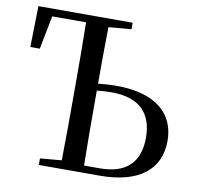

<svg xmlns="http://www.w3.org/2000/svg" viewBox="-81 -816 923 899"><g transform="rotate(10 380.5 -366.0)"><path d="M161 0H450C639 0 735 -81 735 -215C735 -341 647 -428 455 -428C424 -428 396 -426 368 -423C368 -508 368 -600 370 -692L478 -701V-732H30L26 -537H71L102 -696H263C265 -596 265 -494 265 -392V-339C265 -239 265 -140 263 -40L161 -31ZM368 -390C391 -393 414 -394 439 -394C575 -394 633 -324 633 -212C633 -93 567 -34 446 -34H370C368 -134 368 -237 368 -339Z"/></g></svg>

Font: Source Han Serif CN Medium
Style: Regular
Weight: 500
Designer: Ryoko NISHIZUKA 西塚涼子 (kana & ideographs); Frank Grießhammer (Latin, Greek & Cyrillic); Wenlong ZHANG 张文龙 (bopomofo); San
Foundry: Adobe
Version: Version 2.002;hotconv 1.1.0;makeotfexe 2.6.0